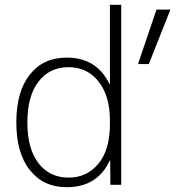

<svg xmlns="http://www.w3.org/2000/svg" viewBox="-20 -770 738 800"><path d="M632 -730H690L600 -503H555ZM266 -30Q342 -30 390 -88Q438 -146 438 -252V-268Q438 -371 390.5 -430.5Q343 -490 266 -490Q186 -490 140 -429.5Q94 -369 94 -260Q94 -151 140 -90.5Q186 -30 266 -30ZM258 -530Q383 -530 436 -420H438V-750H485V0H440L439 -101H437Q386 10 258 10Q161 10 104.5 -61Q48 -132 48 -260Q48 -388 104 -459Q160 -530 258 -530Z"/></svg>

Font: Mplus 1p Light
Style: Regular
Weight: 300
Version: Version 1.061